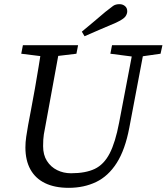

<svg xmlns="http://www.w3.org/2000/svg" viewBox="-20 -887 800 922"><path d="M203 -614 82 -629 90 -670H355L347 -629L222 -614ZM310 15Q243 15 196.5 -7.5Q150 -30 126 -73.5Q102 -117 102 -179Q102 -204 106 -231Q110 -258 115 -286L129 -360Q139 -412 148 -463.5Q157 -515 165.5 -567Q174 -619 182 -670H269L198 -282Q194 -263 190.5 -241.5Q187 -220 187 -185Q187 -143 205.5 -114Q224 -85 254.5 -70Q285 -55 321 -55Q391 -55 435 -76Q479 -97 506.5 -150Q534 -203 552 -298L623 -670H676L601 -274Q581 -168 540.5 -104.5Q500 -41 441.5 -13Q383 15 310 15ZM626 -614 510 -629 518 -670H760L751 -629L646 -614ZM373 -735Q402 -759 430 -782.5Q458 -806 486 -830Q511 -850 523 -858.5Q535 -867 554 -867Q569 -867 580 -858Q591 -849 591 -833Q591 -820 582 -807.5Q573 -795 537 -778Q500 -762 462 -746Q424 -730 386 -713Z"/></svg>

Font: Source Serif 4
Style: Italic
Weight: 400
Italic angle: -12°
Designer: Frank Grießhammer
Foundry: Adobe Systems Incorporated
Version: Version 4.004;hotconv 1.0.116;makeotfexe 2.5.65601